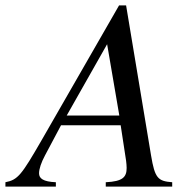

<svg xmlns="http://www.w3.org/2000/svg" viewBox="-69 -688 700 708"><path d="M566 0V-16C513 -20 502 -31 488 -115L396 -668H370L85 -172C10 -42 -3 -25 -49 -16V0H137V-16C90 -18 75 -30 75 -49C75 -65 83 -89 97 -115L156 -226H376L396 -95C397 -86 398 -77 398 -69C398 -35 384 -19 321 -16V0ZM371 -262H177L326 -525Z"/></svg>

Font: XITS
Style: Italic
Weight: 400
Italic angle: -16.33°
Designer: MicroPress Inc., with final additions and corrections provided by Coen Hoffman, Elsevier (retired)
Version: Version 1.107